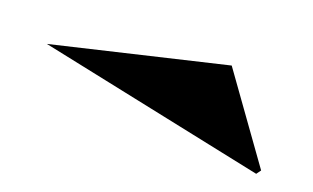

<svg xmlns="http://www.w3.org/2000/svg" viewBox="-39 -827 558 342"><g transform="rotate(15 240.0 -655.5)"><path d="M447 -568 27 -695 355 -743 454 -576Z"/></g></svg>

Font: Kalnia Expanded SemiBold
Style: Regular
Weight: 600
Width: 7
Designer: Frida Medrano
Foundry: Frida Medrano
Version: Version 1.105